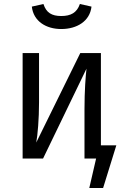

<svg xmlns="http://www.w3.org/2000/svg" viewBox="-20 -792 640 959"><path d="M286 -647C364 -647 429 -686 437 -759L379 -772C364 -728 333 -712 286 -712C239 -712 211 -728 197 -772L139 -759C147 -686 210 -647 286 -647ZM484 -66V-527H381L161 -80C168 -116 175 -198 175 -280V-527H93V0H195L412 -449C408 -414 402 -340 402 -246V0H460L426 147H495L561 -66Z"/></svg>

Font: FiraMono Nerd Font
Style: Regular
Weight: 400
Designer: Carrois Corporate & Edenspiekermann AG
Foundry: Carrois Corporate GbR & Edenspiekermann AG
Version: Version 003.206;Nerd Fonts 3.3.0